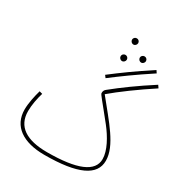

<svg xmlns="http://www.w3.org/2000/svg" viewBox="-212 -1047 1128 1209"><g transform="rotate(30 352.0 -442.5)"><path d="M429 -861C441 -861 451 -872 451 -884C451 -896 441 -906 429 -906C416 -906 406 -896 406 -884C406 -872 416 -861 429 -861ZM528 -787C540 -787 550 -798 550 -810C550 -822 540 -832 528 -832C515 -832 505 -822 505 -810C505 -798 515 -787 528 -787ZM383 -590C458 -647 530 -700 647 -777L635 -795C519 -719 447 -666 370 -607ZM419 -735C431 -735 441 -746 441 -758C441 -770 431 -780 419 -780C406 -780 396 -770 396 -758C396 -746 406 -735 419 -735ZM290 21C534 21 645 -34 645 -140C645 -250 539 -362 429 -500C492 -554 601 -634 704 -701L691 -720C585 -652 493 -585 423 -528C414 -521 408 -513 408 -497C408 -486 430 -465 530 -339C579 -277 622 -200 622 -139C622 -48 515 -2 296 -2C147 -2 64 -55 64 -167C64 -213 75 -266 87 -305L65 -311C53 -269 40 -211 40 -165C40 -43 136 21 290 21Z"/></g></svg>

Font: Noto Sans Arabic UI XCn Th
Style: Regular
Weight: 100
Width: 2
Designer: Monotype Design Team, Nadine Chahine and Nizar Qandah
Foundry: Monotype Imaging Inc.
Version: Version 2.010